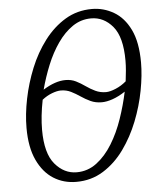

<svg xmlns="http://www.w3.org/2000/svg" viewBox="-53 -770 679 827"><g transform="rotate(-5 287.0 -357.0)"><path d="M244 11Q189 11 145.5 -16.5Q102 -44 76 -99.5Q50 -155 50 -239Q50 -298 63.5 -364.5Q77 -431 103 -495Q129 -559 168.5 -611Q208 -663 259.5 -694Q311 -725 375 -725Q425 -725 469 -699.5Q513 -674 539.5 -619.5Q566 -565 566 -477Q566 -422 553.5 -356Q541 -290 515.5 -225.5Q490 -161 451.5 -107.5Q413 -54 361 -21.5Q309 11 244 11ZM405 -363Q422 -363 447 -373.5Q472 -384 493 -402Q496 -426 498 -448Q500 -470 500 -491Q500 -593 461.5 -639Q423 -685 368 -685Q324 -685 288 -660.5Q252 -636 223 -594.5Q194 -553 173 -501.5Q152 -450 138 -397Q191 -430 235 -430Q260 -430 280 -420Q300 -410 319 -396.5Q338 -383 359 -373Q380 -363 405 -363ZM249 -30Q297 -30 335.5 -59Q374 -88 403.5 -136Q433 -184 453 -242.5Q473 -301 485 -358Q456 -339 430 -330Q404 -321 383 -321Q356 -321 334.5 -331Q313 -341 294 -354Q275 -367 255 -377Q235 -387 211 -387Q195 -387 172.5 -378.5Q150 -370 130 -354Q123 -319 119.5 -286.5Q116 -254 116 -225Q116 -123 155.5 -76.5Q195 -30 249 -30Z"/></g></svg>

Font: Noto Serif ExtraCondensed Light
Style: Italic
Weight: 300
Width: 2
Italic angle: -12°
Designer: Monotype Design Team
Foundry: Monotype Imaging Inc.
Version: Version 2.014; ttfautohint (v1.8.4.7-5d5b)